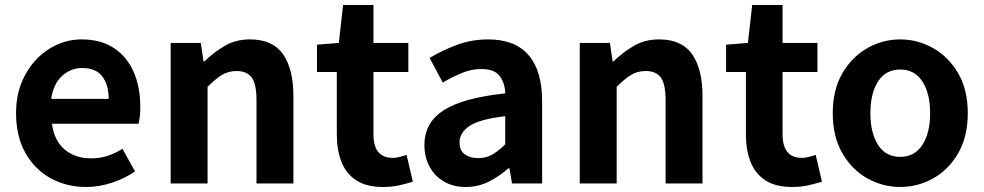

<svg xmlns="http://www.w3.org/2000/svg" viewBox="-20 -731 3920 765"><path d="M323 14Q245 14 181.5 -21Q118 -56 81 -122Q44 -188 44 -280Q44 -348 66 -402Q88 -456 125 -494.5Q162 -533 208.5 -553.5Q255 -574 305 -574Q382 -574 434 -539.5Q486 -505 512.5 -444.5Q539 -384 539 -306Q539 -263 532 -238H187Q196 -170 238 -135Q280 -100 343 -100Q377 -100 407 -109.5Q437 -119 468 -138L518 -48Q477 -20 426 -3Q375 14 323 14ZM184 -337H413Q413 -393 387.5 -426.5Q362 -460 307 -460Q263 -460 228 -429Q193 -398 184 -337Z M660 0V-560H780L791 -486H794Q831 -522 875 -548Q919 -574 976 -574Q1067 -574 1108 -514.5Q1149 -455 1149 -349V0H1002V-331Q1002 -396 983 -422Q964 -448 923 -448Q889 -448 863.5 -432Q838 -416 807 -385V0Z M1506 14Q1440 14 1399.5 -12.5Q1359 -39 1340.5 -86Q1322 -133 1322 -195V-444H1243V-553L1330 -560L1347 -711H1468V-560H1607V-444H1468V-196Q1468 -102 1545 -102Q1559 -102 1574 -106Q1589 -110 1600 -114L1625 -7Q1602 0 1572.5 7Q1543 14 1506 14Z M1836 14Q1786 14 1749 -7.5Q1712 -29 1691.5 -67Q1671 -105 1671 -153Q1671 -242 1747.5 -291.5Q1824 -341 1993 -359Q1992 -400 1971 -428Q1950 -456 1898 -456Q1859 -456 1821 -440.5Q1783 -425 1744 -402L1692 -500Q1741 -530 1800 -552Q1859 -574 1925 -574Q2032 -574 2086 -511.5Q2140 -449 2140 -327V0H2020L2010 -60H2005Q1969 -28 1927 -7Q1885 14 1836 14ZM1885 -101Q1917 -101 1942 -115.5Q1967 -130 1993 -156V-268Q1890 -256 1850.5 -229Q1811 -202 1811 -164Q1811 -131 1832 -116Q1853 -101 1885 -101Z M2290 0V-560H2410L2421 -486H2424Q2461 -522 2505 -548Q2549 -574 2606 -574Q2697 -574 2738 -514.5Q2779 -455 2779 -349V0H2632V-331Q2632 -396 2613 -422Q2594 -448 2553 -448Q2519 -448 2493.5 -432Q2468 -416 2437 -385V0Z M3136 14Q3070 14 3029.5 -12.5Q2989 -39 2970.5 -86Q2952 -133 2952 -195V-444H2873V-553L2960 -560L2977 -711H3098V-560H3237V-444H3098V-196Q3098 -102 3175 -102Q3189 -102 3204 -106Q3219 -110 3230 -114L3255 -7Q3232 0 3202.5 7Q3173 14 3136 14Z M3567 14Q3497 14 3435.5 -20.5Q3374 -55 3336 -121Q3298 -187 3298 -280Q3298 -373 3336 -438.5Q3374 -504 3435.5 -539Q3497 -574 3567 -574Q3637 -574 3698.5 -539Q3760 -504 3798 -438.5Q3836 -373 3836 -280Q3836 -187 3798 -121Q3760 -55 3698.5 -20.5Q3637 14 3567 14ZM3567 -106Q3624 -106 3655 -153.5Q3686 -201 3686 -280Q3686 -359 3655 -406.5Q3624 -454 3567 -454Q3509 -454 3478.5 -406.5Q3448 -359 3448 -280Q3448 -201 3478.5 -153.5Q3509 -106 3567 -106Z"/></svg>

Font: Source Han Sans TC
Style: Bold
Weight: 700
Designer: Ryoko NISHIZUKA Ë•øÂ°öÊ∂ºÂ≠ê (kana, bopomofo & ideographs); Paul D. Hunt (Latin, Greek & Cyrillic); Sandoll Communicatio
Foundry: Adobe
Version: Version 2.004;hotconv 1.0.118;makeotfexe 2.5.65603